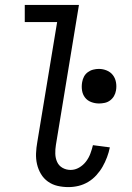

<svg xmlns="http://www.w3.org/2000/svg" viewBox="-20 -755 540 783"><path d="M259 8Q236 8 214.5 3Q193 -2 175.5 -14.5Q158 -27 147 -45.5Q136 -64 131 -85.5Q126 -107 127 -130Q128 -153 132 -175L213 -665H81V-735H302L208 -164Q205 -146 205.5 -128Q206 -110 213 -94.5Q220 -79 235 -70.5Q250 -62 268 -62Q286 -62 302.5 -71.5Q319 -81 330.5 -96Q342 -111 348.5 -128.5Q355 -146 359 -163L428 -154Q424 -134 416.5 -114Q409 -94 398.5 -75.5Q388 -57 373 -40.5Q358 -24 339.5 -13Q321 -2 300.5 3Q280 8 259 8ZM384 -333Q367 -333 351.5 -339Q336 -345 326.5 -357.5Q317 -370 314.5 -386.5Q312 -403 315 -420Q317 -432 322.5 -442.5Q328 -453 338 -460.5Q348 -468 360 -471Q372 -474 383 -474Q400 -474 415.5 -467.5Q431 -461 440.5 -448.5Q450 -436 453 -419.5Q456 -403 453 -386Q451 -374 445 -363.5Q439 -353 429 -345.5Q419 -338 407 -335.5Q395 -333 384 -333Z"/></svg>

Font: Iosevka Fixed
Style: Italic
Weight: 400
Italic angle: -9°
Monospace: yes
Designer: Belleve Invis
Foundry: Belleve Invis
Version: Version 33.2.4